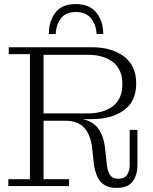

<svg xmlns="http://www.w3.org/2000/svg" viewBox="-20 -914 750 943"><path d="M21 0V-34H127V-648H23V-682H194V-34H319V0ZM553 9Q516 9 493 -5.5Q470 -20 458 -46.5Q446 -73 441 -108L433 -184Q426 -249 395 -285Q364 -321 300 -321H194V-335H327Q414 -335 453 -294Q492 -253 498 -167L505 -104Q508 -75 520 -55.5Q532 -36 562 -36Q591 -36 604 -55.5Q617 -75 617 -104V-276H655V-104Q655 -53 631 -22Q607 9 553 9ZM194 -321V-357H409Q489 -357 535 -393Q581 -429 581 -501Q581 -573 535 -609Q489 -645 409 -645H194V-682H431Q528 -682 588.5 -637Q649 -592 649 -504Q649 -416 588.5 -372.5Q528 -329 431 -329H357L346 -321ZM220 -747Q220 -811 252.5 -852.5Q285 -894 352 -894Q419 -894 453 -852.5Q487 -811 487 -747H454Q453 -791 428 -823Q403 -855 352 -855Q302 -855 278.5 -823Q255 -791 254 -747Z"/></svg>

Font: Montagu Slab 144pt Light
Style: Regular
Weight: 300
Designer: Florian Karsten
Foundry: Florian Karsten
Version: Version 1.000